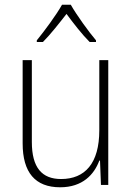

<svg xmlns="http://www.w3.org/2000/svg" viewBox="-20 -784 562 814"><path d="M280 -764H243C219 -721 168 -652 136 -613V-606H162C195 -639 233 -688 262 -725C290 -687 327 -639 360 -606H387V-613C357 -648 305 -720 280 -764ZM439 -529H401V-232C401 -91 340 -25 239 -25C158 -25 115 -73 115 -182V-529H76V-176C76 -53 129 10 235 10C330 10 379 -44 401 -103H404L408 0H439Z"/></svg>

Font: Noto Sans Lao UI SemCond ExtLt
Style: Regular
Weight: 200
Width: 4
Designer: Monotype Design Team
Foundry: Monotype Imaging Inc.
Version: Version 2.000